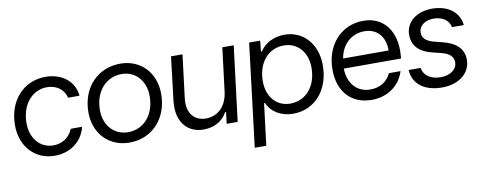

<svg xmlns="http://www.w3.org/2000/svg" viewBox="-64 -866 3470 1377"><g transform="rotate(-10 1671.0 -177.0)"><path d="M276.9 11.7C389.2 11.7 480 -56.6 503.9 -159.2H421.4C393.6 -92.3 337.4 -63.5 279.3 -63.5C183.1 -63.5 115.7 -141.6 115.7 -253.4C115.7 -385.3 192.9 -482.4 305.2 -482.4C372.6 -482.4 427.7 -443.8 440.9 -381.8H524.4C514.2 -490.2 423.8 -557.6 307.1 -557.6C145.5 -557.6 31.7 -430.7 31.7 -253.4C31.7 -97.2 132.8 11.7 276.9 11.7Z M820.3 11.7C985.8 11.7 1103.5 -113.8 1103.5 -293.5C1103.5 -448.7 999 -557.6 851.6 -557.6C685.1 -557.6 566.4 -431.6 566.4 -252.4C566.4 -97.2 671.9 11.7 820.3 11.7ZM650.4 -253.9C650.4 -388.2 732.4 -482.4 848.1 -482.4C948.7 -482.4 1019.5 -403.8 1019.5 -292C1019.5 -157.7 938.5 -63.5 823.7 -63.5C722.2 -63.5 650.4 -141.6 650.4 -253.9Z M1358.9 11.7C1444.8 11.7 1501 -27.8 1532.2 -84H1539.1L1528.8 0H1608.9L1676.3 -545.9H1593.3L1554.2 -229.5C1541.5 -126 1478.5 -63.5 1389.2 -63.5C1308.6 -63.5 1251 -122.1 1264.6 -231.9L1303.2 -545.9H1219.7L1182.1 -231C1161.6 -60.1 1257.3 11.7 1358.9 11.7Z M1697.3 204.1H1781.2L1818.8 -100.1H1824.7C1855 -28.3 1928.7 11.7 2011.7 11.7C2170.4 11.7 2280.8 -114.3 2280.8 -294.4C2280.8 -450.2 2183.6 -557.6 2045.4 -557.6C1976.1 -557.6 1905.8 -526.9 1867.7 -467.3H1860.8L1869.1 -545.9H1788.6ZM1836.9 -254.4C1836.9 -389.6 1915 -482.4 2029.3 -482.4C2127.9 -482.4 2197.8 -405.3 2197.8 -291.5C2197.8 -155.8 2118.7 -63.5 2003.9 -63.5C1905.8 -63.5 1836.9 -140.6 1836.9 -254.4Z M2585 11.7C2696.3 11.7 2790 -50.3 2822.3 -155.8H2738.3C2709 -95.2 2656.7 -63.5 2587.4 -63.5C2490.2 -63.5 2426.8 -135.3 2424.8 -244.1H2841.8L2843.8 -270.5C2856.4 -443.4 2768.6 -557.6 2621.1 -557.6C2459.5 -557.6 2343.3 -429.2 2343.3 -251C2343.3 -88.9 2436.5 11.7 2585 11.7ZM2432.6 -316.4C2449.2 -416.5 2521.5 -482.4 2615.2 -482.4C2707 -482.4 2764.2 -419.4 2764.2 -316.4Z M3097.2 11.7C3219.2 11.7 3305.2 -56.6 3305.2 -154.3C3305.2 -229 3257.8 -281.7 3156.2 -307.1L3101.1 -320.8C3039.6 -335.9 3012.2 -362.3 3012.2 -402.3C3012.2 -451.2 3057.1 -485.4 3121.1 -485.4C3184.6 -485.4 3230.5 -453.6 3240.7 -402.3H3326.7C3316.4 -498 3237.8 -557.6 3121.6 -557.6C3007.8 -557.6 2928.2 -492.7 2928.2 -400.9C2928.2 -324.2 2972.7 -271.5 3071.8 -247.6L3129.9 -233.4C3192.4 -218.3 3219.2 -190.9 3219.2 -150.4C3219.2 -98.6 3169.4 -62.5 3099.6 -62.5C3026.9 -62.5 2978 -96.2 2967.8 -153.3H2880.9C2887.2 -49.8 2968.3 11.7 3097.2 11.7Z"/></g></svg>

Font: Guggenheim Sans Display
Style: Italic
Weight: 400
Italic angle: -7°
Designer: Modified by Tom Baber under direction of Pentagram Design 2023
Foundry: rsms
Version: Version 1.001;Glyphs 3.1.2 (3151)